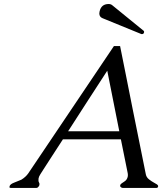

<svg xmlns="http://www.w3.org/2000/svg" viewBox="-20 -923 818 943"><path d="M673.8 -755.9 483.9 -833.5Q467.8 -839.8 467.8 -856.9Q467.8 -861.8 469.2 -867.2Q477.5 -903.3 513.7 -903.3Q524.4 -903.3 531.7 -897L686.5 -771Q688.5 -767.6 687.5 -763.7Q685.5 -755.4 676.8 -755.4Q674.8 -755.4 673.8 -755.9ZM565.9 -278.3 506.8 -575.7Q458.5 -501 410.2 -426.8Q361.8 -352.5 314.5 -278.3ZM754.4 -2.4Q752.9 0 748 0H583Q579.1 0 574.7 -2.9Q570.3 -5.9 570.3 -8.8Q569.8 -11.7 570.8 -14.6Q571.3 -17.6 577.6 -22.5Q583.5 -27.3 591.3 -31.7Q599.6 -37.1 602.5 -43Q606 -48.8 607.4 -55.7Q608.9 -63 607.4 -71.8L573.7 -238.8H289.1Q262.2 -197.3 234.9 -155.3Q207.5 -113.3 191.4 -87.9Q174.8 -62.5 172.4 -56.6Q170.4 -50.8 169.4 -46.9Q168.5 -43 168.9 -37.1Q168.9 -31.2 171.4 -27.3Q173.8 -23.4 173.8 -19.5Q173.8 -15.6 173.3 -13.7Q172.9 -12.2 171.9 -10.3Q166 0 158.7 0H32.7Q26.4 0 26.4 -4.4Q26.4 -6.8 27.8 -10.3Q31.7 -19 47.9 -25.4Q64 -31.7 85 -40.5Q106.4 -53.7 118.7 -71.3L539.6 -696.8H569.8Q581.1 -639.2 598.1 -555.7Q615.2 -472.2 632.3 -383.8Q649.9 -295.4 667 -211.9Q684.1 -128.4 695.3 -71.3Q697.8 -52.7 711.9 -42Q726.1 -31.2 735.4 -26.4Q745.1 -21.5 750.5 -17.6Q755.9 -13.7 756.3 -10.7Q756.8 -9.8 756.8 -8.8Q756.8 -5.9 754.4 -2.4Z"/></svg>

Font: Caudex
Style: Italic
Weight: 400
Italic angle: -13°
Version: Version 1.04